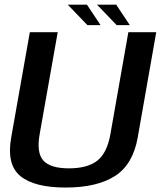

<svg xmlns="http://www.w3.org/2000/svg" viewBox="-20 -816 704 840"><path d="M267 4.5Q404 4.5 482.8 -45.8Q561.5 -96 582.5 -214.5L663.5 -675H541.5L463 -229Q448.5 -147 405.8 -113.2Q363 -79.5 281.5 -79.5Q201 -79.5 170 -113.2Q139 -147 153.5 -229L232.5 -675H110.5L29 -214.5Q8 -96 69 -45.8Q130 4.5 267 4.5ZM490.5 -706H548L488.5 -795.5H404.5ZM362.5 -706H420L360.5 -795.5H276.5Z"/></svg>

Font: Anybody UltraCondensed Thin Medium
Style: Italic
Weight: 500
Italic angle: -10°
Version: Version 1.111